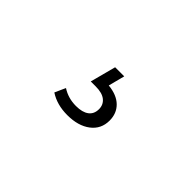

<svg xmlns="http://www.w3.org/2000/svg" viewBox="-20 -213 641 641"><g transform="rotate(45 300.0 107.0)"><path d="M194 197 211 159Q240 178 277 178Q307 178 323 166Q339 154 339 131Q339 110 323.5 97.5Q308 85 277 85H254L278 -6H321L306 52Q347 56 369 77.5Q391 99 391 133Q391 173 360 196.5Q329 220 278 220Q229 220 194 197Z"/></g></svg>

Font: Montserrat-Regular
Style: Regular
Weight: 400
Version: Version 7.200